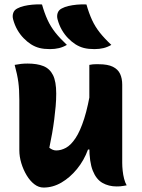

<svg xmlns="http://www.w3.org/2000/svg" viewBox="-20 -834 640 864"><path d="M104 -548Q147 -548 175.5 -536.5Q204 -525 218.5 -496Q233 -467 233 -413Q233 -385 230.5 -356Q228 -327 224 -296Q220 -265 214.5 -233.5Q209 -202 202 -169Q210 -163 217.5 -160Q225 -157 233 -157Q255 -157 277 -169Q299 -181 320 -212.5Q341 -244 359 -300.5Q377 -357 391 -446V-161H376Q358 -112 326.5 -73.5Q295 -35 256.5 -12.5Q218 10 176 10Q154 10 134.5 -5Q115 -20 100 -45Q85 -70 76 -99.5Q67 -129 67 -158Q67 -196 67 -233.5Q67 -271 67 -308.5Q67 -346 67 -383Q67 -431 62.5 -464.5Q58 -498 46 -542Q61 -545 74.5 -546.5Q88 -548 104 -548ZM424 -545Q465 -545 488 -533.5Q511 -522 520.5 -501.5Q530 -481 530 -453Q530 -387 530 -327.5Q530 -268 530 -212.5Q530 -157 530 -101Q530 -85 532 -66Q534 -47 538.5 -29.5Q543 -12 550 0Q543 1 535.5 2.5Q528 4 520.5 4.5Q513 5 505 5Q469 5 441 -11Q413 -27 397.5 -66Q382 -105 382 -173Q382 -237 382 -302Q382 -367 382 -428.5Q382 -490 382 -542Q392 -544 398 -544.5Q404 -545 410.5 -545Q417 -545 424 -545ZM169 -814Q180 -775 194 -744.5Q208 -714 229 -687.5Q250 -661 281 -632Q264 -622 245.5 -617.5Q227 -613 205 -613Q178 -613 158 -618Q138 -623 119 -635Q102 -646 86 -662.5Q70 -679 58 -700Q46 -721 39 -747Q35 -762 39.5 -775.5Q44 -789 58 -796Q71 -803 88 -807Q105 -811 125.5 -813Q146 -815 169 -814ZM369 -814Q380 -775 394 -744.5Q408 -714 429 -687.5Q450 -661 481 -632Q464 -622 445.5 -617.5Q427 -613 405 -613Q378 -613 358 -618Q338 -623 319 -635Q302 -646 286 -662.5Q270 -679 258 -700Q246 -721 239 -747Q235 -762 239.5 -775.5Q244 -789 258 -796Q271 -803 288 -807Q305 -811 325.5 -813Q346 -815 369 -814Z"/></svg>

Font: Recursive Casual ExtraBold
Style: Regular
Weight: 800
Version: Version 1.047